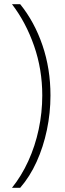

<svg xmlns="http://www.w3.org/2000/svg" viewBox="-20 -735 307 913"><path d="M220 -281Q220 -198 203 -117Q186 -36 154 34.5Q122 105 76 158H37Q82 102 114.5 31Q147 -40 164 -120Q181 -200 181 -281Q181 -405 142 -517Q103 -629 37 -715H76Q144 -631 182 -519.5Q220 -408 220 -281Z"/></svg>

Font: Noto Sans Lao Condensed ExtraLight
Style: Regular
Weight: 200
Width: 3
Designer: Monotype Design Team
Foundry: Monotype Imaging Inc.
Version: Version 2.003; ttfautohint (v1.8.4.7-5d5b)